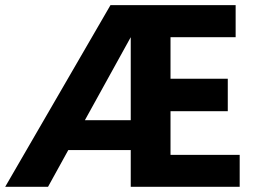

<svg xmlns="http://www.w3.org/2000/svg" viewBox="-21 -720 976 740"><path d="M902.8 -123V0H482.9V-141.6H242.2L164.1 0H-1L404.8 -700.2H887.2V-576.7H636.2V-416.5H856.9V-291.5H636.2V-123ZM482.9 -256.8V-576.7L306.2 -256.8Z"/></svg>

Font: Selawik
Style: Bold
Weight: 700
Designer: Aaron Bell
Foundry: Microsoft Corporation
Version: Version 1.01